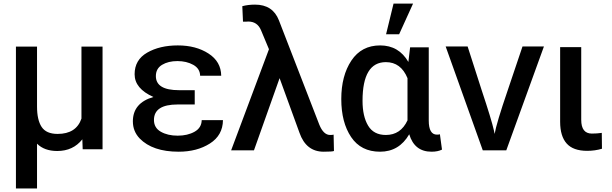

<svg xmlns="http://www.w3.org/2000/svg" viewBox="-20 -815 3427 1076"><path d="M69.3 241.2V-553.7H187.5V-217.8Q187.5 -142.6 213.4 -103.5Q239.3 -64.5 302.7 -64.5Q407.2 -64.5 436.5 -150.4V-553.7H554.7V21.5H443.4L441.4 -34.2Q389.6 31.2 300.8 31.2Q228.5 31.2 187.5 -9.8V241.2Z M724.6 -134.8Q724.6 -238.3 839.8 -271.5Q734.4 -318.4 734.4 -398.9Q734.4 -479.5 804.7 -520Q875 -560.5 976.6 -560.5Q1078.1 -560.5 1148.4 -515.1Q1218.8 -469.7 1219.7 -390.6H1101.6Q1100.6 -430.7 1063 -451.7Q1025.4 -472.7 974.1 -472.7Q922.9 -472.7 888.2 -451.7Q853.5 -430.7 853.5 -388.7Q853.5 -309.6 983.4 -309.6H1071.3V-229.5H975.6Q842.8 -229.5 842.8 -142.6Q842.8 -98.6 881.3 -76.7Q919.9 -54.7 975.6 -54.7Q1031.2 -54.7 1070.3 -76.7Q1109.4 -98.6 1110.4 -141.6H1229.5Q1228.5 -56.6 1156.2 -10.7Q1084 35.2 981.4 35.2Q835 35.2 762.7 -39.1Q724.6 -79.1 724.6 -134.8Z M1275.4 27.3 1487.3 -539.1 1442.4 -646.5Q1421.9 -694.3 1371.1 -694.3Q1368.2 -693.4 1356.4 -693.4H1341.8L1337.9 -780.3Q1370.1 -789.1 1409.2 -789.1Q1508.8 -789.1 1543 -701.2L1769.5 -116.2Q1793 -58.6 1830.1 -58.6Q1843.8 -58.6 1849.6 -60.5L1851.6 31.2Q1842.8 35.2 1793.9 35.2Q1695.3 35.2 1658.2 -71.3L1546.9 -377L1403.3 27.3Z M2268.6 -467.8 2278.3 -549.8H2382.8V-139.6Q2382.8 -60.5 2428.7 -60.5Q2440.4 -60.5 2445.3 -62.5L2457 23.4Q2433.6 35.2 2398.4 35.2Q2302.7 35.2 2273.4 -62.5Q2216.8 35.2 2109.9 35.2Q2002.9 35.2 1947.8 -46.9Q1892.6 -128.9 1892.6 -259.8Q1892.6 -390.6 1949.2 -475.6Q2005.9 -560.5 2110.4 -560.5Q2214.8 -560.5 2268.6 -467.8ZM2011.7 -250Q2011.7 -163.1 2043 -110.8Q2074.2 -58.6 2142.6 -58.6Q2225.6 -58.6 2263.7 -140.6V-377Q2226.6 -466.8 2142.6 -466.8Q2011.7 -466.8 2011.7 -250ZM2143.6 -623 2185.5 -794.9H2294.9L2216.8 -623Z M2477.5 -554.7H2600.6L2679.7 -308.6Q2734.4 -144.5 2748 -84L2752 -64.5Q2761.7 -123 2825.2 -308.6L2908.2 -554.7H3028.3L2817.4 27.3H2685.5Z M3119.1 -132.8V-550.8H3237.3V-143.6Q3237.3 -66.4 3296.9 -66.4Q3325.2 -66.4 3352.5 -70.3L3353.5 18.6Q3314.5 30.3 3270.5 30.3Q3192.4 30.3 3155.8 -10.7Q3119.1 -51.8 3119.1 -132.8Z"/></svg>

Font: GenEi M Gothic v2 Medium
Style: Regular
Weight: 500
Version: Version 2.0